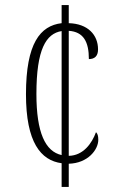

<svg xmlns="http://www.w3.org/2000/svg" viewBox="-20 -734 467 754"><path d="M222 -93V0H250V-91C325 -93 366 -146 366 -185C366 -201 363 -209 357 -215C341 -171 307 -123 250 -122V-613C308 -609 329 -570 329 -502C351 -502 365 -513 365 -540C365 -597 325 -641 250 -643V-714H222V-643C138 -633 82 -564 82 -364C82 -175 140 -104 222 -93ZM222 -612V-125C158 -139 123 -213 123 -365C123 -541 161 -602 222 -612Z"/></svg>

Font: Noto Serif Devanagari ExtraCondensed ExtraLight
Style: Regular
Weight: 200
Width: 2
Designer: Universal Thirst, Indian Type Foundry and the Monotype Design Team
Foundry: Monotype Imaging Inc.
Version: Version 2.004